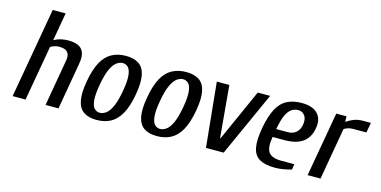

<svg xmlns="http://www.w3.org/2000/svg" viewBox="-70 -1063 2850 1436"><g transform="rotate(15 1355.0 -345.0)"><path d="M70 0 193 -700H293L255 -483Q279 -496 306 -503Q333 -510 366 -510Q409 -510 440 -497.5Q471 -485 485 -451.5Q499 -418 487 -357L425 0H325L387 -357Q394 -392 385 -411.5Q376 -431 357.5 -439Q339 -447 313 -447Q294 -447 275 -441Q256 -435 245 -427L170 0Z M721 10Q660 10 622 -15Q584 -40 572 -97Q560 -154 577 -250Q594 -347 625.5 -403.5Q657 -460 704 -485Q751 -510 812 -510Q874 -510 912 -485Q950 -460 962 -403.5Q974 -347 957 -250Q940 -154 908 -97Q876 -40 829.5 -15Q783 10 721 10ZM731 -48Q755 -48 779 -65.5Q803 -83 823 -127Q843 -171 857 -250Q871 -329 866.5 -373Q862 -417 844.5 -434.5Q827 -452 803 -452Q779 -452 755 -434.5Q731 -417 711 -373Q691 -329 677 -250Q663 -171 667.5 -127Q672 -83 689.5 -65.5Q707 -48 731 -48Z M1188 10Q1127 10 1089 -15Q1051 -40 1039 -97Q1027 -154 1044 -250Q1061 -347 1092.5 -403.5Q1124 -460 1171 -485Q1218 -510 1279 -510Q1341 -510 1379 -485Q1417 -460 1429 -403.5Q1441 -347 1424 -250Q1407 -154 1375 -97Q1343 -40 1296.5 -15Q1250 10 1188 10ZM1198 -48Q1222 -48 1246 -65.5Q1270 -83 1290 -127Q1310 -171 1324 -250Q1338 -329 1333.5 -373Q1329 -417 1311.5 -434.5Q1294 -452 1270 -452Q1246 -452 1222 -434.5Q1198 -417 1178 -373Q1158 -329 1144 -250Q1130 -171 1134.5 -127Q1139 -83 1156.5 -65.5Q1174 -48 1198 -48Z M1567 0 1517 -500H1614L1650 -98H1654L1834 -500H1930L1704 0Z M2103 10Q2028 10 1984.5 -14Q1941 -38 1929 -95Q1917 -152 1934 -250Q1952 -348 1982.5 -405Q2013 -462 2060.5 -486Q2108 -510 2173 -510Q2259 -510 2298 -467.5Q2337 -425 2323 -352Q2311 -282 2261 -245Q2211 -208 2117 -208H2027Q2012 -122 2037.5 -87.5Q2063 -53 2134 -53H2237L2230 -10Q2207 -3 2171.5 3.5Q2136 10 2103 10ZM2038 -272H2128Q2166 -272 2191 -293.5Q2216 -315 2223 -352Q2232 -399 2213 -425.5Q2194 -452 2161 -452Q2134 -452 2110.5 -436.5Q2087 -421 2069 -382.5Q2051 -344 2038 -272Z M2354 0 2442 -500H2521L2522 -460H2527Q2547 -475 2578.5 -487.5Q2610 -500 2655 -500H2710L2696 -422H2593Q2574 -422 2556.5 -417Q2539 -412 2524 -402L2454 0Z"/></g></svg>

Font: Cuprum Medium
Style: Italic
Weight: 500
Italic angle: -10°
Version: Version 3.000